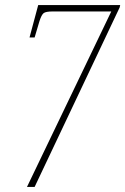

<svg xmlns="http://www.w3.org/2000/svg" viewBox="-20 -734 492 754"><path d="M86 0 417 -689H187Q160 -689 151.5 -682.5Q143 -676 135 -651L116 -587H96L130 -714H452L450 -705L116 0Z"/></svg>

Font: Noto Serif ExtraCondensed Thin
Style: Italic
Weight: 100
Width: 2
Italic angle: -12°
Designer: Monotype Design Team
Foundry: Monotype Imaging Inc.
Version: Version 2.013